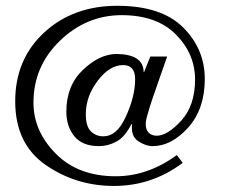

<svg xmlns="http://www.w3.org/2000/svg" viewBox="-20 -482 786 650"><path d="M371.6 114.7Q480.5 114.7 578.6 43L598.6 69.3Q494.6 147.5 365.7 147.5Q236.8 147.5 134.3 76.2Q31.7 4.9 31.5 -138.2Q31.2 -281.2 129.4 -371.8Q227.5 -462.4 377 -462.4Q526.4 -462.4 599.9 -389.2Q673.3 -315.9 673.3 -214.4Q673.3 -112.8 616.9 -50Q560.5 12.7 496.6 12.7Q472.7 12.7 447.5 -4.4Q422.4 -21.5 427.2 -61.5H424.8Q402.8 -18.1 374.3 -2.7Q345.7 12.7 314.5 12.7Q259.3 12.7 231.9 -20.5Q204.6 -53.7 204.6 -104.5Q204.6 -191.9 260.7 -245.4Q316.9 -298.8 374 -299.3Q465.8 -298.3 466.3 -237.8H467.8L488.8 -290.5H545.9L522.9 -225.1Q487.8 -126.5 480 -95.7Q465.8 -53.2 482.4 -33.7Q492.2 -22.9 510.3 -22.5Q546.9 -22.5 593.5 -73.5Q640.1 -124.5 640.4 -211.9Q640.6 -299.3 575.7 -365Q510.7 -430.7 391.8 -430.7Q272.9 -430.7 183.1 -344.2Q93.3 -257.8 93.3 -134.3Q93.3 -38.1 168.9 38.3Q244.6 114.7 371.6 114.7ZM270.5 -95.2Q270.5 -54.2 287.6 -37.4Q304.7 -20.5 330.1 -20.5Q374.5 -20.5 403.8 -82.5Q437.5 -153.8 437.5 -213.4Q437.5 -261.7 397 -261.7Q351.1 -261.7 310.8 -208.7Q270.5 -155.8 270.5 -95.2Z"/></svg>

Font: Lancelot
Style: Regular
Weight: 400
Designer: Marion Kadi
Foundry: Marion Kadi, Anton Koovit
Version: 1.004